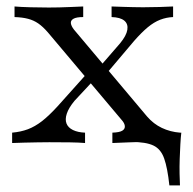

<svg xmlns="http://www.w3.org/2000/svg" viewBox="-20 -435 586 584"><path d="M495.2 129Q489.5 75.8 479.4 47.2Q469.4 18.5 446.8 7.7Q424.2 -3.2 379.8 -3.2L445.2 -33.1L531.5 -31.5Q529.8 -17.7 528.6 3.6Q527.4 25 526.6 48.4Q525.8 71.8 526.2 93.1Q526.6 114.5 527.4 129ZM321.8 0V-31.5Q343.5 -32.3 352 -37.5Q360.5 -42.7 359.7 -51.6Q358.9 -60.5 350 -70.2L125.8 -336.3Q110.5 -354 96.4 -363.7Q82.3 -373.4 65.3 -377.8Q48.4 -382.3 24.2 -383.1V-415.3Q42.7 -413.7 72.2 -412.9Q101.6 -412.1 128.2 -412.1Q144.4 -412.1 160.5 -412.5Q176.6 -412.9 194.8 -413.7Q212.9 -414.5 233.1 -415.3V-383.1Q212.1 -383.1 203.2 -377.8Q194.4 -372.6 195.6 -364.1Q196.8 -355.6 204.8 -345.2L427.4 -80.6Q446.8 -58.1 472.2 -46Q497.6 -33.9 527.4 -31.5V0Q509.7 -0.8 481 -2Q452.4 -3.2 425.8 -3.2Q400 -3.2 371.4 -2Q342.7 -0.8 321.8 0ZM16.9 0V-31.5Q43.5 -33.9 64.9 -41.9Q86.3 -50 107.7 -66.5Q129 -83.1 154.8 -111.3L251.6 -219.4L273.4 -200L206.5 -128.2Q188.7 -106.5 183.1 -89.1Q177.4 -71.8 182.3 -59.3Q187.1 -46.8 202 -39.5Q216.9 -32.3 238.7 -31.5V0Q221 -1.6 192.7 -2Q164.5 -2.4 129.8 -2.4Q112.9 -2.4 93.5 -2Q74.2 -1.6 54.8 -1.2Q35.5 -0.8 16.9 0ZM299.2 -205.6 277.4 -225 345.2 -303.2Q364.5 -326.6 367.3 -344.4Q370.2 -362.1 358.1 -372.2Q346 -382.3 319.4 -383.1V-415.3Q340.3 -414.5 355.6 -414.1Q371 -413.7 385.1 -413.3Q399.2 -412.9 415.3 -412.9Q441.9 -412.9 465.3 -413.7Q488.7 -414.5 506.5 -415.3V-383.1Q486.3 -382.3 467.3 -375Q448.4 -367.7 429.4 -352Q410.5 -336.3 387.9 -310.5Z"/></svg>

Font: Playfair 12pt Light
Style: Regular
Weight: 300
Designer: Claus Eggers Sørensen
Foundry: Claus Eggers Sørensen
Version: Version 2.000;gftools[0.9.28]